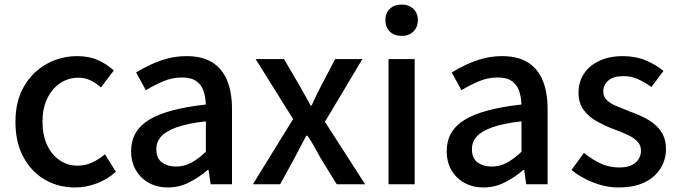

<svg xmlns="http://www.w3.org/2000/svg" viewBox="-20 -811 2986 845"><path d="M311 14Q236 14 177 -20.5Q118 -55 83 -119.5Q48 -184 48 -275Q48 -367 86 -431.5Q124 -496 186 -530Q248 -564 320 -564Q373 -564 412 -546Q451 -528 481 -501L424 -426Q402 -446 378 -457.5Q354 -469 326 -469Q280 -469 244 -444.5Q208 -420 187.5 -376.5Q167 -333 167 -275Q167 -217 187 -173.5Q207 -130 242 -106Q277 -82 322 -82Q357 -82 387 -96.5Q417 -111 442 -132L490 -55Q452 -21 405 -3.5Q358 14 311 14Z M719 14Q672 14 635.5 -6Q599 -26 578 -62Q557 -98 557 -146Q557 -235 635.5 -283.5Q714 -332 886 -351Q885 -383 876 -410Q867 -437 844.5 -453.5Q822 -470 781 -470Q738 -470 698 -453Q658 -436 622 -414L579 -492Q608 -510 643 -526.5Q678 -543 718 -553.5Q758 -564 801 -564Q870 -564 914 -536.5Q958 -509 979.5 -457Q1001 -405 1001 -331V0H907L898 -63H894Q857 -31 813 -8.5Q769 14 719 14ZM754 -78Q790 -78 821 -94.5Q852 -111 886 -143V-277Q805 -268 757 -250.5Q709 -233 688.5 -209.5Q668 -186 668 -155Q668 -114 693 -96Q718 -78 754 -78Z M1093 0 1270 -287 1105 -551H1230L1295 -440Q1308 -417 1321 -394Q1334 -371 1347 -347H1352Q1362 -371 1373.5 -394Q1385 -417 1397 -440L1455 -551H1575L1410 -275L1587 0H1462L1390 -117Q1377 -141 1363 -166Q1349 -191 1333 -214H1328Q1316 -191 1303 -166.5Q1290 -142 1277 -117L1213 0Z M1690 0V-551H1805V0ZM1748 -653Q1715 -653 1695.5 -672Q1676 -691 1676 -723Q1676 -753 1695.5 -772Q1715 -791 1748 -791Q1779 -791 1799 -772Q1819 -753 1819 -723Q1819 -691 1799 -672Q1779 -653 1748 -653Z M2108 14Q2061 14 2024.5 -6Q1988 -26 1967 -62Q1946 -98 1946 -146Q1946 -235 2024.5 -283.5Q2103 -332 2275 -351Q2274 -383 2265 -410Q2256 -437 2233.5 -453.5Q2211 -470 2170 -470Q2127 -470 2087 -453Q2047 -436 2011 -414L1968 -492Q1997 -510 2032 -526.5Q2067 -543 2107 -553.5Q2147 -564 2190 -564Q2259 -564 2303 -536.5Q2347 -509 2368.5 -457Q2390 -405 2390 -331V0H2296L2287 -63H2283Q2246 -31 2202 -8.5Q2158 14 2108 14ZM2143 -78Q2179 -78 2210 -94.5Q2241 -111 2275 -143V-277Q2194 -268 2146 -250.5Q2098 -233 2077.5 -209.5Q2057 -186 2057 -155Q2057 -114 2082 -96Q2107 -78 2143 -78Z M2702 14Q2646 14 2590.5 -8Q2535 -30 2495 -63L2550 -138Q2586 -109 2623.5 -91.5Q2661 -74 2705 -74Q2754 -74 2777.5 -95.5Q2801 -117 2801 -148Q2801 -173 2783.5 -190Q2766 -207 2738 -219.5Q2710 -232 2680 -243Q2643 -257 2607.5 -276.5Q2572 -296 2549 -326.5Q2526 -357 2526 -403Q2526 -450 2549.5 -486Q2573 -522 2617 -543Q2661 -564 2722 -564Q2777 -564 2822.5 -545Q2868 -526 2900 -499L2847 -428Q2818 -449 2788 -462.5Q2758 -476 2725 -476Q2679 -476 2657 -456.5Q2635 -437 2635 -408Q2635 -385 2651 -370Q2667 -355 2693.5 -344Q2720 -333 2750 -321Q2779 -311 2807.5 -297.5Q2836 -284 2859 -265.5Q2882 -247 2896.5 -220.5Q2911 -194 2911 -155Q2911 -109 2887 -70Q2863 -31 2817 -8.5Q2771 14 2702 14Z"/></svg>

Font: Noto Sans SC Thin Medium
Style: Regular
Weight: 500
Version: Version 2.004-H2;hotconv 1.0.118;makeotfexe 2.5.65603